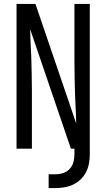

<svg xmlns="http://www.w3.org/2000/svg" viewBox="-20 -755 540 975"><path d="M227 200V130H262Q282 130 301.5 123.5Q321 117 334.5 102Q348 87 353 67.5Q358 48 358 28V0H340L133 -607Q133 -597 133.5 -588Q134 -579 134 -570L139 -459Q140 -418 141 -376.5Q142 -335 142 -294V0H64V-735H160Q212 -583 263.5 -431.5Q315 -280 367 -128Q367 -138 366.5 -147Q366 -156 366 -165L361 -276Q360 -317 359 -358.5Q358 -400 358 -441V-735H436V28Q436 51 432 74Q428 97 417.5 118Q407 139 390 155.5Q373 172 352 182Q331 192 308 196Q285 200 262 200Z"/></svg>

Font: Iosevka SS04
Style: Regular
Weight: 400
Monospace: yes
Designer: Belleve Invis
Foundry: Belleve Invis
Version: Version 19.0.0; ttfautohint (v1.8.4)